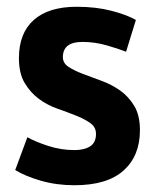

<svg xmlns="http://www.w3.org/2000/svg" viewBox="-20 -534 462 568"><path d="M264 -138Q264 -158 247 -170Q230 -182 205 -192Q180 -202 150 -212.5Q120 -223 95 -241.5Q70 -260 53 -288.5Q36 -317 36 -362Q36 -436 80 -475Q124 -514 207 -514Q264 -514 310 -502Q356 -490 382 -475L353 -381Q330 -390 295 -400Q260 -410 224 -410Q166 -410 166 -365Q166 -347 183 -336Q200 -325 225 -315.5Q250 -306 280 -295Q310 -284 335 -266.5Q360 -249 377 -221Q394 -193 394 -149Q394 -73 345.5 -29.5Q297 14 200 14Q147 14 100.5 0.5Q54 -13 25 -31L61 -128Q84 -115 122 -102.5Q160 -90 200 -90Q229 -90 246.5 -101Q264 -112 264 -138Z"/></svg>

Font: PT Sans
Style: Bold
Weight: 700
Version: Version 2.003W OFL; ttfautohint (v1.6)